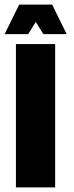

<svg xmlns="http://www.w3.org/2000/svg" viewBox="-30 -812 322 832"><path d="M209 0H39V-621H209ZM196 -792 259 -664H158L125 -717L92 -664H-10L53 -792Z"/></svg>

Font: Passion One
Style: Regular
Weight: 400
Designer: Alejandro Lo Celso
Foundry: Fontstage
Version: Version 1.002